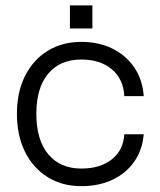

<svg xmlns="http://www.w3.org/2000/svg" viewBox="-20 -662 576 692"><path d="M232 -642.5H313V-559.5H232ZM41 -252Q41 -330 70.2 -388.2Q99.5 -446.5 151.8 -478.8Q204 -511 273.5 -511Q336 -511 385.2 -486.8Q434.5 -462.5 464.2 -418.5Q494 -374.5 498 -315.5H428Q425 -377 383 -412.2Q341 -447.5 273.5 -447.5Q196 -447.5 153.5 -396.2Q111 -345 111 -252Q111 -158 153.8 -106.2Q196.5 -54.5 273.5 -54.5Q340.5 -54.5 382.5 -87.2Q424.5 -120 428 -178H498Q493 -120.5 463.2 -78.5Q433.5 -36.5 384.5 -13.8Q335.5 9 273.5 9Q204 9 151.8 -23.5Q99.5 -56 70.2 -114.8Q41 -173.5 41 -252Z"/></svg>

Font: Overused Grotesk Book
Style: Regular
Weight: 375
Version: Version 0.004